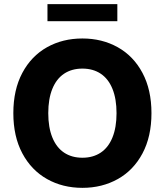

<svg xmlns="http://www.w3.org/2000/svg" viewBox="-20 -904 802 934"><path d="M380.9 9.8Q284.7 9.8 208.5 -33.2Q132.3 -76.2 88.6 -158.2Q44.9 -240.2 44.9 -353.5Q44.9 -467.3 88.6 -549.3Q132.3 -631.3 208.5 -674.1Q284.7 -716.8 380.9 -716.8Q476.6 -716.8 553 -674.1Q629.4 -631.3 673.1 -549.3Q716.8 -467.3 716.8 -353.5Q716.8 -239.7 673.1 -157.7Q629.4 -75.7 553 -33Q476.6 9.8 380.9 9.8ZM380.9 -570.3Q329.1 -570.3 291.7 -545.4Q254.4 -520.5 234.6 -471.7Q214.8 -422.9 214.8 -353.5Q214.8 -284.2 234.6 -235.4Q254.4 -186.5 291.7 -161.6Q329.1 -136.7 380.9 -136.7Q432.6 -136.7 470 -161.6Q507.3 -186.5 527.1 -235.4Q546.9 -284.2 546.9 -353.5Q546.9 -422.9 527.1 -471.7Q507.3 -520.5 470 -545.4Q432.6 -570.3 380.9 -570.3ZM550.8 -800.8H210.9V-883.8H550.8Z"/></svg>

Font: Pretendard GOV ExtraBold
Style: Regular
Weight: 800
Designer: Base glyphs from Inter by Rasmus Andersson; Hangeul glyphs from Noto Sans CJK(Source Han Sans) by Jang Soo-young and Kan
Foundry: Kil Hyung-jin
Version: Version 1.309